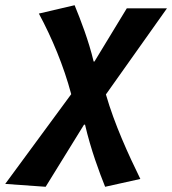

<svg xmlns="http://www.w3.org/2000/svg" viewBox="-109 -528 660 736"><path d="M66 188 213 -50H217C239 45 272 133 294 188L429 158C384 66 330 -51 297 -166L531 -496H377L253 -292H250C231 -372 200 -452 177 -508L40 -476C90 -383 135 -276 164 -167L-89 177Z"/></svg>

Font: Source Sans Pro
Style: Bold Italic
Weight: 700
Italic angle: -11°
Designer: Paul D. Hunt
Foundry: Adobe Systems Incorporated
Version: Version 3.006;hotconv 1.0.111;makeotfexe 2.5.65597